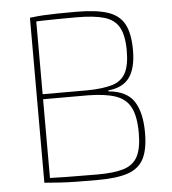

<svg xmlns="http://www.w3.org/2000/svg" viewBox="-51 -745 715 800"><g transform="rotate(-5 306.0 -345.0)"><path d="M297 -698Q379 -698 427.5 -682.5Q476 -667 497.5 -628Q519 -589 519 -518Q519 -444 491.5 -405Q464 -366 402 -360V-356Q479 -349 509 -302Q539 -255 539 -172Q539 -101 518.5 -62Q498 -23 451.5 -7.5Q405 8 327 8Q275 8 238 7.5Q201 7 170 5Q139 3 103 0L117 -18Q138 -17 194.5 -16Q251 -15 327 -15Q396 -15 436.5 -27.5Q477 -40 495 -74Q513 -108 513 -172Q513 -241 494 -278.5Q475 -316 432 -331Q389 -346 317 -347H116V-368H317Q382 -369 420.5 -381Q459 -393 476 -425.5Q493 -458 493 -518Q493 -582 474 -616Q455 -650 412 -662.5Q369 -675 297 -675Q253 -675 216.5 -674.5Q180 -674 154.5 -673.5Q129 -673 117 -672L103 -690Q134 -694 161 -695.5Q188 -697 220 -697.5Q252 -698 297 -698ZM128 -690V0H103V-690Z"/></g></svg>

Font: Exo 2 Thin
Style: Regular
Weight: 250
Designer: Natanael Gama
Foundry: Natanael Gama
Version: Version 2.010